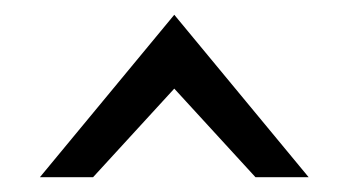

<svg xmlns="http://www.w3.org/2000/svg" viewBox="-20 -767 472 260"><path d="M34 -527H106L216 -647L326 -527H398L216 -747Z"/></svg>

Font: Charger Pro
Style: Regular
Weight: 400
Designer: Jasper
Foundry: Cannot Into Space Fonts
Version: Version 1.09